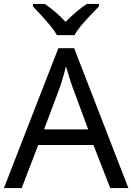

<svg xmlns="http://www.w3.org/2000/svg" viewBox="-20 -964 679 984"><path d="M545 0 459 -221H176L91 0H0L279 -717H360L638 0ZM352 -517Q349 -525 342 -546Q335 -567 328.5 -589.5Q322 -612 318 -624Q313 -604 307.5 -583.5Q302 -563 296.5 -546Q291 -529 287 -517L206 -301H432ZM272 -784Q259 -807 237 -833.5Q215 -860 191 -886Q167 -912 149 -931V-944H209Q235 -927 263 -903Q291 -879 316 -852Q343 -879 371 -903Q399 -927 425 -944H487V-931Q468 -912 443.5 -886Q419 -860 396.5 -833.5Q374 -807 362 -784Z"/></svg>

Font: Noto Sans Gurmukhi
Style: Regular
Weight: 400
Designer: Jelle Bosma - Monotype Design Team
Foundry: Monotype Imaging Inc.
Version: Version 2.003